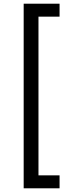

<svg xmlns="http://www.w3.org/2000/svg" viewBox="-20 -852 396 1038"><path d="M108 -832V166H302V96H188V-762H302V-832Z"/></svg>

Font: Noto Sans Devanagari UI
Style: Regular
Weight: 400
Designer: Jelle Bosma - Monotype Design Team
Foundry: Monotype Imaging Inc.
Version: Version 2.003